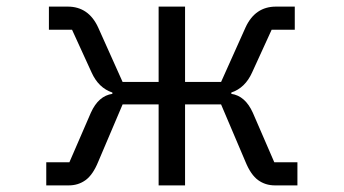

<svg xmlns="http://www.w3.org/2000/svg" viewBox="-20 -561 1040 581"><path d="M120 0V-70H190L255 -220Q278 -271 320 -277V-281Q278 -295 257 -342L198 -471H128V-541H185Q248 -541 277 -478L351 -313H460V-541H540V-313H649L723 -478Q752 -541 815 -541H872V-471H802L743 -342Q722 -295 680 -281V-277Q722 -271 745 -220L810 -70H880V0H812Q783 0 761 -16Q739 -32 723 -71L649 -245H540V0H460V-245H351L277 -71Q261 -32 239 -16Q217 0 188 0Z"/></svg>

Font: IBM Plex Sans JP
Style: Regular
Weight: 400
Designer: Mike Abbink; Paul van der Laan; Pieter van Rosmalen; Wujin Sim; Yejin Wi; Jinhee Kim; Boomi Park; Yona Kim; Kichan Ma
Foundry: Sandoll Inc.
Version: Version 1.000